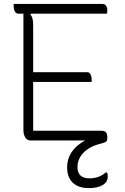

<svg xmlns="http://www.w3.org/2000/svg" viewBox="-20 -720 640 984"><path d="M50 -700H504Q514 -700 519.5 -695Q525 -690 527.5 -683Q530 -676 530 -669Q530 -662 529.5 -658Q529 -654 527 -650H73Q66 -650 60.5 -655.5Q55 -661 52.5 -670Q50 -679 50 -690Q50 -692 50 -695Q50 -698 50 -700ZM120 -350H427Q435 -350 440 -344.5Q445 -339 447.5 -330Q450 -321 450 -310Q450 -309 450 -307Q450 -305 450 -303.5Q450 -302 450 -300H120ZM136 0Q128 0 121 -4Q114 -8 109.5 -15.5Q105 -23 102.5 -32.5Q100 -42 100 -53Q100 -113 100 -178Q100 -243 100 -309Q100 -375 100 -439Q100 -503 100 -563Q100 -623 100 -675H151L136 -646Q144 -636 147 -622.5Q150 -609 150 -589Q150 -525 150 -457Q150 -389 150 -320Q150 -251 150 -183Q150 -115 150 -50H498Q516 -50 523 -42Q530 -34 530 -16Q530 -12 529.5 -7Q529 -2 528 0ZM497 -27Q502 -28 509 -23Q516 -18 529 1Q525 6 517 9.5Q509 13 497 16Q439 30 408 62.5Q377 95 377 136Q377 165 392.5 179.5Q408 194 439 194Q462 194 482.5 187Q503 180 522 164H528Q530 167 531 170.5Q532 174 532 177.5Q532 181 532 186Q532 213 506 228.5Q480 244 436 244Q382 244 353 216.5Q324 189 324 137Q324 94 346.5 60.5Q369 27 408 4.5Q447 -18 497 -27Z"/></svg>

Font: Recursive Monospace Casual Light
Style: Regular
Weight: 300
Version: Version 1.047